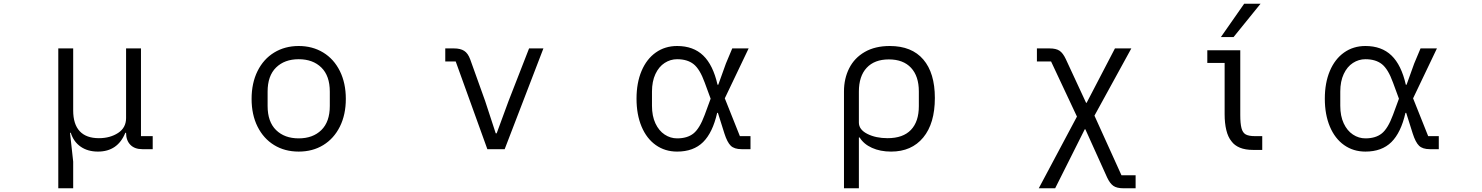

<svg xmlns="http://www.w3.org/2000/svg" viewBox="-20 -801 7960 1031"><path d="M293 210V-541H373V-208Q373 -134 408 -96.5Q443 -59 511 -59Q571 -59 614 -87Q657 -115 657 -167V-541H737V-70H800V0H744Q703 0 680 -23.5Q657 -47 657 -88H653Q612 13 506 13Q451 13 413 -13.5Q375 -40 360 -88H356L373 67V210Z M1331 -270Q1331 -355 1363 -419.5Q1395 -484 1452.5 -519Q1510 -554 1584 -554Q1658 -554 1715.5 -519Q1773 -484 1805 -419.5Q1837 -355 1837 -270Q1837 -185 1805 -121Q1773 -57 1716 -22Q1659 13 1584 13Q1509 13 1452 -22Q1395 -57 1363 -121Q1331 -185 1331 -270ZM1751 -232V-309Q1751 -394 1705.5 -438.5Q1660 -483 1584 -483Q1508 -483 1462.5 -438.5Q1417 -394 1417 -309V-232Q1417 -147 1462.5 -102.5Q1508 -58 1584 -58Q1660 -58 1705.5 -102.5Q1751 -147 1751 -232Z M2597 0 2427 -471H2371V-541H2418Q2452 -541 2472.5 -528Q2493 -515 2505 -482L2585 -259L2642 -85H2647L2711 -259L2821 -541H2898L2690 0Z M3398 -271Q3398 -356 3425 -420Q3452 -484 3501.5 -519Q3551 -554 3616 -554Q3703 -554 3756 -503Q3809 -452 3833 -346H3837L3878 -460L3912 -541H4000L3872 -273L3953 -70H4010V0H3962Q3923 0 3904 -18.5Q3885 -37 3870 -84L3835 -195H3831Q3807 -89 3755.5 -38Q3704 13 3616 13Q3551 13 3501.5 -22Q3452 -57 3425 -121.5Q3398 -186 3398 -271ZM3764 -184 3796 -271 3764 -358Q3738 -430 3704.5 -456.5Q3671 -483 3616 -483Q3580 -483 3549 -463Q3518 -443 3499.5 -403.5Q3481 -364 3481 -309V-233Q3481 -178 3499.5 -138.5Q3518 -99 3549 -78.5Q3580 -58 3616 -58Q3671 -58 3704 -84.5Q3737 -111 3764 -184Z M4512 -310Q4512 -379 4540 -434.5Q4568 -490 4623.5 -522Q4679 -554 4758 -554Q4876 -554 4938 -481.5Q5000 -409 5000 -275Q5000 -138 4937.5 -62.5Q4875 13 4765 13Q4707 13 4662.5 -7Q4618 -27 4596 -63H4592V210H4512ZM4914 -231V-310Q4914 -392 4872 -437Q4830 -482 4753 -482Q4676 -482 4634 -437Q4592 -392 4592 -309V-143Q4592 -105 4637.5 -82Q4683 -59 4746 -59Q4829 -59 4871.5 -103.5Q4914 -148 4914 -231Z M5558 210 5763 -175 5624 -471H5548V-541H5616Q5651 -541 5669.5 -528.5Q5688 -516 5703 -484L5812 -249H5815L5967 -541H6055L5857 -180L6002 140H6078V210H6013Q5977 210 5958.5 197Q5940 184 5925 152L5808 -107H5805L5646 210Z M6661 -781H6749L6604 -602H6536ZM6709 4Q6667 4 6638 -8Q6609 -20 6593 -42Q6574 -65 6565 -102.5Q6556 -140 6556 -188V-463H6463V-531H6640V-183Q6640 -138 6646.5 -113Q6653 -88 6669.5 -79Q6686 -70 6719 -70H6758V4Z M7094 -271Q7094 -356 7121 -420Q7148 -484 7197.5 -519Q7247 -554 7312 -554Q7399 -554 7452 -503Q7505 -452 7529 -346H7533L7574 -460L7608 -541H7696L7568 -273L7649 -70H7706V0H7658Q7619 0 7600 -18.5Q7581 -37 7566 -84L7531 -195H7527Q7503 -89 7451.5 -38Q7400 13 7312 13Q7247 13 7197.5 -22Q7148 -57 7121 -121.5Q7094 -186 7094 -271ZM7460 -184 7492 -271 7460 -358Q7434 -430 7400.5 -456.5Q7367 -483 7312 -483Q7276 -483 7245 -463Q7214 -443 7195.5 -403.5Q7177 -364 7177 -309V-233Q7177 -178 7195.5 -138.5Q7214 -99 7245 -78.5Q7276 -58 7312 -58Q7367 -58 7400 -84.5Q7433 -111 7460 -184Z"/></svg>

Font: PlemolJP
Style: Regular
Weight: 400
Monospace: yes
Version: v2.0.4; ttfautohint (v1.8.4.7-5d5b-dirty) -l 6 -r 45 -G 200 